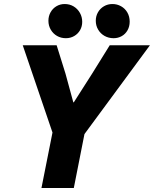

<svg xmlns="http://www.w3.org/2000/svg" viewBox="-20 -948 776 968"><path d="M244.6 -279.8 94.7 -719.7H265.6L310.5 -575.7L349.6 -432.1H352.1L443.8 -575.7L533.2 -719.7H735.8L405.8 -272L352.1 0H189ZM462.9 -843.3Q462.9 -866.7 473.9 -886Q484.9 -905.3 504.2 -916.5Q523.4 -927.7 546.9 -927.7Q570.3 -927.7 590.3 -916.5Q610.4 -905.3 622.1 -885Q633.8 -864.7 633.8 -838.9Q633.8 -814.5 623 -795.4Q612.3 -776.4 593.8 -765.9Q575.2 -755.4 552.7 -755.4Q527.8 -755.4 507.3 -766.8Q486.8 -778.3 474.9 -798.6Q462.9 -818.8 462.9 -843.3ZM224.1 -843.3Q224.1 -866.7 234.9 -886Q245.6 -905.3 264.4 -916.5Q283.2 -927.7 306.2 -927.7Q331.1 -927.7 351.1 -915.8Q371.1 -903.8 382.8 -883.1Q394.5 -862.3 394.5 -837.9Q394.5 -814.9 383.8 -796.1Q373 -777.3 354.2 -766.4Q335.4 -755.4 312 -755.4Q287.6 -755.4 267.6 -766.8Q247.6 -778.3 235.8 -798.6Q224.1 -818.8 224.1 -843.3Z"/></svg>

Font: Reddit Sans Chocolate ExBold
Style: Italic
Weight: 800
Italic angle: -11.25°
Designer: Stephen Hutchings
Version: Version 1.013